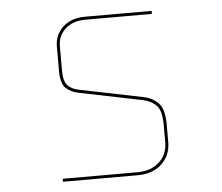

<svg xmlns="http://www.w3.org/2000/svg" viewBox="-44 -679 738 638"><g transform="rotate(-5 325.0 -360.0)"><path d="M484 -630V-620H262Q220 -620 195 -597Q170 -574 170 -539V-457Q170 -422 184 -408Q198 -394 221 -390L432 -347Q462 -341 481.5 -321Q501 -301 501 -249V-191Q501 -147 471 -118.5Q441 -90 390 -90H141V-100H390Q436 -100 463.5 -125.5Q491 -151 491 -191V-249Q491 -296 474.5 -313.5Q458 -331 430 -337L219 -380Q193 -385 176.5 -400.5Q160 -416 160 -457V-539Q160 -579 188 -604.5Q216 -630 262 -630Z"/></g></svg>

Font: Bungee Hairline
Style: Regular
Weight: 400
Designer: David Jonathan Ross
Foundry: David Jonathan Ross
Version: Version 1.001;PS 1.0;hotconv 1.0.72;makeotf.lib2.5.5900